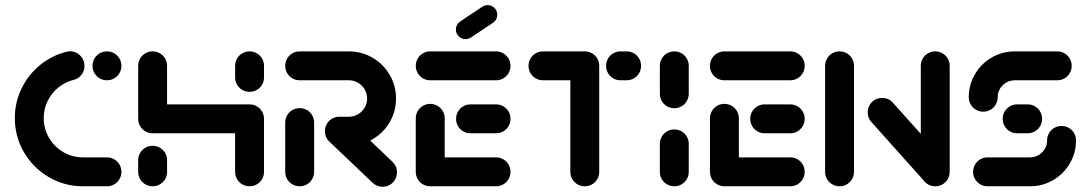

<svg xmlns="http://www.w3.org/2000/svg" viewBox="-20 -716 4189 738"><path d="M37 -262.2Q37 -322.6 62.8 -375.7Q88.5 -428.9 133.9 -465.9Q179.3 -503 235.9 -517Q243.3 -518.9 249.3 -518.9Q264.1 -518.9 276.9 -511.3Q289.6 -503.7 297.2 -490.9Q304.8 -478.1 304.8 -463Q304.8 -443.3 293 -428.3Q281.1 -413.3 262.6 -408.9Q230 -400.7 203.9 -379.4Q177.8 -358.1 163 -327.6Q148.1 -297 148.1 -262.2Q148.1 -221.1 168.3 -186.5Q188.5 -151.9 223.1 -131.5Q257.8 -111.1 298.9 -111.1H391.1Q406.3 -111.1 419.1 -103.7Q431.9 -96.3 439.3 -83.5Q446.7 -70.7 446.7 -55.6Q446.7 -40.4 439.3 -27.6Q431.9 -14.8 419.1 -7.4Q406.3 0 391.1 0H298.9Q227.8 0 167.6 -35.2Q107.4 -70.4 72.2 -130.7Q37 -191.1 37 -262.2ZM335.6 -463Q335.6 -478.1 343 -490.9Q350.4 -503.7 363.1 -511.1Q375.9 -518.5 391.1 -518.5Q406.3 -518.5 419.1 -511.1Q431.9 -503.7 439.3 -490.9Q446.7 -478.1 446.7 -463Q446.7 -447.8 439.3 -435Q431.9 -422.2 419.1 -414.8Q406.3 -407.4 391.1 -407.4Q375.9 -407.4 363.1 -414.8Q350.4 -422.2 343 -435Q335.6 -447.8 335.6 -463Z M566.7 0Q551.5 0 538.7 -7.4Q525.9 -14.8 518.5 -27.6Q511.1 -40.4 511.1 -55.6V-100Q511.1 -115.2 518.5 -128Q525.9 -140.7 538.7 -148.1Q551.5 -155.6 566.7 -155.6Q581.9 -155.6 594.6 -148.1Q607.4 -140.7 614.8 -128Q622.2 -115.2 622.2 -100V-55.6Q622.2 -40.4 614.8 -27.6Q607.4 -14.8 594.6 -7.4Q581.9 0 566.7 0ZM566.7 -518.5Q581.9 -518.5 594.6 -511.1Q607.4 -503.7 614.8 -490.9Q622.2 -478.1 622.2 -463V-259.3Q622.2 -244.1 614.8 -231.3Q607.4 -218.5 594.6 -211.1Q581.9 -203.7 566.7 -203.7Q551.5 -203.7 538.7 -211.1Q525.9 -218.5 518.5 -231.3Q511.1 -244.1 511.1 -259.3V-463Q511.1 -478.1 518.5 -490.9Q525.9 -503.7 538.7 -511.1Q551.5 -518.5 566.7 -518.5ZM939.3 -203.7H566.7V-314.8H939.3ZM939.3 -314.8Q954.4 -314.8 967.2 -307.4Q980 -300 987.4 -287.2Q994.8 -274.4 994.8 -259.3V-55.6Q994.8 -40.4 987.4 -27.6Q980 -14.8 967.2 -7.4Q954.4 0 939.3 0Q924.1 0 911.3 -7.4Q898.5 -14.8 891.1 -27.6Q883.7 -40.4 883.7 -55.6V-259.3Q883.7 -274.4 891.1 -287.2Q898.5 -300 911.3 -307.4Q924.1 -314.8 939.3 -314.8ZM939.3 -363Q924.1 -363 911.3 -370.4Q898.5 -377.8 891.1 -390.6Q883.7 -403.3 883.7 -418.5V-463Q883.7 -478.1 891.1 -490.9Q898.5 -503.7 911.3 -511.1Q924.1 -518.5 939.3 -518.5Q954.4 -518.5 967.2 -511.1Q980 -503.7 987.4 -490.9Q994.8 -478.1 994.8 -463V-418.5Q994.8 -403.3 987.4 -390.6Q980 -377.8 967.2 -370.4Q954.4 -363 939.3 -363Z M1131.9 0Q1116.7 0 1103.9 -7.4Q1091.1 -14.8 1083.7 -27.6Q1076.3 -40.4 1076.3 -55.6V-244.8Q1076.3 -260 1083.7 -272.8Q1091.1 -285.6 1103.9 -293Q1116.7 -300.4 1131.9 -300.4Q1147 -300.4 1159.8 -293Q1172.6 -285.6 1180 -272.8Q1187.4 -260 1187.4 -244.8V-55.6Q1187.4 -40.4 1180 -27.6Q1172.6 -14.8 1159.8 -7.4Q1147 0 1131.9 0ZM1505.9 -53.7Q1505.9 -38.5 1498.5 -25.7Q1491.1 -13 1478.3 -5.6Q1465.6 1.9 1450.4 1.9Q1439.3 1.9 1429.4 -2.2Q1419.6 -6.3 1411.9 -13.7L1246.3 -171.5Q1238.1 -179.6 1233.5 -189.8Q1228.9 -200 1228.9 -211.9Q1228.9 -227 1236.3 -239.8Q1243.7 -252.6 1256.5 -260Q1269.3 -267.4 1284.4 -267.4Q1295.2 -267.4 1305.2 -263.3Q1315.2 -259.3 1322.6 -252.2L1488.9 -93.7Q1497 -85.9 1501.5 -75.6Q1505.9 -65.2 1505.9 -53.7ZM1228.9 -211.9Q1228.9 -227 1236.3 -239.8Q1243.7 -252.6 1256.5 -260Q1269.3 -267.4 1284.4 -267.4H1321.1Q1340.4 -267.4 1356.3 -276.9Q1372.2 -286.3 1381.7 -302.2Q1391.1 -318.1 1391.1 -337.4Q1391.1 -356.3 1381.7 -372.4Q1372.2 -388.5 1356.3 -398Q1340.4 -407.4 1321.1 -407.4H1131.9Q1116.7 -407.4 1103.9 -414.8Q1091.1 -422.2 1083.7 -435Q1076.3 -447.8 1076.3 -463Q1076.3 -478.1 1083.7 -490.9Q1091.1 -503.7 1103.9 -511.1Q1116.7 -518.5 1131.9 -518.5H1321.1Q1370.4 -518.5 1412 -494.1Q1453.7 -469.6 1478 -428.1Q1502.2 -386.7 1502.2 -337.4Q1502.2 -288.1 1478 -246.5Q1453.7 -204.8 1412 -180.6Q1370.4 -156.3 1321.1 -156.3H1284.4Q1269.3 -156.3 1256.5 -163.7Q1243.7 -171.1 1236.3 -183.9Q1228.9 -196.7 1228.9 -211.9Z M1578.1 -51.9V-261.1Q1578.1 -276.3 1585.6 -289.1Q1593 -301.9 1605.7 -309.3Q1618.5 -316.7 1633.7 -316.7Q1648.9 -316.7 1661.7 -309.3Q1674.4 -301.9 1681.9 -289.1Q1689.3 -276.3 1689.3 -261.1V-51.9ZM1942.2 -55.6Q1942.2 -40.4 1934.8 -27.6Q1927.4 -14.8 1914.6 -7.4Q1901.9 0 1886.7 0H1633.7Q1618.5 0 1605.7 -7.4Q1593 -14.8 1585.6 -27.6Q1578.1 -40.4 1578.1 -55.6Q1578.1 -70.7 1585.6 -83.5Q1593 -96.3 1605.7 -103.7Q1618.5 -111.1 1633.7 -111.1H1886.7Q1901.9 -111.1 1914.6 -103.7Q1927.4 -96.3 1934.8 -83.5Q1942.2 -70.7 1942.2 -55.6ZM1733 -259.3Q1733 -274.4 1740.4 -287.2Q1747.8 -300 1760.6 -307.4Q1773.3 -314.8 1788.5 -314.8H1886.7Q1901.9 -314.8 1914.6 -307.4Q1927.4 -300 1934.8 -287.2Q1942.2 -274.4 1942.2 -259.3Q1942.2 -244.1 1934.8 -231.3Q1927.4 -218.5 1914.6 -211.1Q1901.9 -203.7 1886.7 -203.7H1788.5Q1773.3 -203.7 1760.6 -211.1Q1747.8 -218.5 1740.4 -231.3Q1733 -244.1 1733 -259.3ZM1578.1 -463Q1578.1 -478.1 1585.6 -490.9Q1593 -503.7 1605.7 -511.1Q1618.5 -518.5 1633.7 -518.5H1886.7Q1901.9 -518.5 1914.6 -511.1Q1927.4 -503.7 1934.8 -490.9Q1942.2 -478.1 1942.2 -463Q1942.2 -447.8 1934.8 -435Q1927.4 -422.2 1914.6 -414.8Q1901.9 -407.4 1886.7 -407.4H1633.7Q1618.5 -407.4 1605.7 -414.8Q1593 -422.2 1585.6 -435Q1578.1 -447.8 1578.1 -463ZM1769.3 -565.6Q1754.1 -565.6 1743.1 -576.5Q1732.2 -587.4 1732.2 -602.6Q1732.2 -611.9 1736.5 -619.8Q1740.7 -627.8 1748.1 -633L1833.7 -690Q1843 -696.3 1854.4 -696.3Q1869.6 -696.3 1880.6 -685.4Q1891.5 -674.4 1891.5 -659.3Q1891.5 -650 1887.2 -642Q1883 -634.1 1875.6 -628.9L1790 -571.9Q1780.7 -565.6 1769.3 -565.6Z M2283.3 -461.5V-55.6Q2283.3 -40.4 2275.9 -27.6Q2268.5 -14.8 2255.7 -7.4Q2243 0 2227.8 0Q2212.6 0 2199.8 -7.4Q2187 -14.8 2179.6 -27.6Q2172.2 -40.4 2172.2 -55.6V-461.5ZM2011.5 -463Q2011.5 -478.1 2018.9 -490.9Q2026.3 -503.7 2039.1 -511.1Q2051.9 -518.5 2067 -518.5H2227.8Q2243 -518.5 2255.7 -511.1Q2268.5 -503.7 2275.9 -490.9Q2283.3 -478.1 2283.3 -463Q2283.3 -447.8 2275.9 -435Q2268.5 -422.2 2255.7 -414.8Q2243 -407.4 2227.8 -407.4H2067Q2051.9 -407.4 2039.1 -414.8Q2026.3 -422.2 2018.9 -435Q2011.5 -447.8 2011.5 -463ZM2309.6 -463Q2309.6 -478.1 2317 -490.9Q2324.4 -503.7 2337.2 -511.1Q2350 -518.5 2365.2 -518.5H2388.5Q2403.7 -518.5 2416.5 -511.1Q2429.3 -503.7 2436.7 -490.9Q2444.1 -478.1 2444.1 -463Q2444.1 -447.8 2436.7 -435Q2429.3 -422.2 2416.5 -414.8Q2403.7 -407.4 2388.5 -407.4H2365.2Q2350 -407.4 2337.2 -414.8Q2324.4 -422.2 2317 -435Q2309.6 -447.8 2309.6 -463Z M2571.9 0Q2556.7 0 2543.9 -7.4Q2531.1 -14.8 2523.7 -27.6Q2516.3 -40.4 2516.3 -55.6V-163Q2516.3 -178.1 2523.7 -190.9Q2531.1 -203.7 2543.9 -211.1Q2556.7 -218.5 2571.9 -218.5Q2587 -218.5 2599.8 -211.1Q2612.6 -203.7 2620 -190.9Q2627.4 -178.1 2627.4 -163V-55.6Q2627.4 -40.4 2620 -27.6Q2612.6 -14.8 2599.8 -7.4Q2587 0 2571.9 0ZM2571.9 -300Q2556.7 -300 2543.9 -307.4Q2531.1 -314.8 2523.7 -327.6Q2516.3 -340.4 2516.3 -355.6V-463Q2516.3 -478.1 2523.7 -490.9Q2531.1 -503.7 2543.9 -511.1Q2556.7 -518.5 2571.9 -518.5Q2587 -518.5 2599.8 -511.1Q2612.6 -503.7 2620 -490.9Q2627.4 -478.1 2627.4 -463V-355.6Q2627.4 -340.4 2620 -327.6Q2612.6 -314.8 2599.8 -307.4Q2587 -300 2571.9 -300Z M2708.9 -51.9V-261.1Q2708.9 -276.3 2716.3 -289.1Q2723.7 -301.9 2736.5 -309.3Q2749.3 -316.7 2764.4 -316.7Q2779.6 -316.7 2792.4 -309.3Q2805.2 -301.9 2812.6 -289.1Q2820 -276.3 2820 -261.1V-51.9ZM3073 -55.6Q3073 -40.4 3065.6 -27.6Q3058.1 -14.8 3045.4 -7.4Q3032.6 0 3017.4 0H2764.4Q2749.3 0 2736.5 -7.4Q2723.7 -14.8 2716.3 -27.6Q2708.9 -40.4 2708.9 -55.6Q2708.9 -70.7 2716.3 -83.5Q2723.7 -96.3 2736.5 -103.7Q2749.3 -111.1 2764.4 -111.1H3017.4Q3032.6 -111.1 3045.4 -103.7Q3058.1 -96.3 3065.6 -83.5Q3073 -70.7 3073 -55.6ZM2863.7 -259.3Q2863.7 -274.4 2871.1 -287.2Q2878.5 -300 2891.3 -307.4Q2904.1 -314.8 2919.3 -314.8H3017.4Q3032.6 -314.8 3045.4 -307.4Q3058.1 -300 3065.6 -287.2Q3073 -274.4 3073 -259.3Q3073 -244.1 3065.6 -231.3Q3058.1 -218.5 3045.4 -211.1Q3032.6 -203.7 3017.4 -203.7H2919.3Q2904.1 -203.7 2891.3 -211.1Q2878.5 -218.5 2871.1 -231.3Q2863.7 -244.1 2863.7 -259.3ZM2708.9 -463Q2708.9 -478.1 2716.3 -490.9Q2723.7 -503.7 2736.5 -511.1Q2749.3 -518.5 2764.4 -518.5H3017.4Q3032.6 -518.5 3045.4 -511.1Q3058.1 -503.7 3065.6 -490.9Q3073 -478.1 3073 -463Q3073 -447.8 3065.6 -435Q3058.1 -422.2 3045.4 -414.8Q3032.6 -407.4 3017.4 -407.4H2764.4Q2749.3 -407.4 2736.5 -414.8Q2723.7 -422.2 2716.3 -435Q2708.9 -447.8 2708.9 -463Z M3207 0Q3191.9 0 3179.1 -7.4Q3166.3 -14.8 3158.9 -27.6Q3151.5 -40.4 3151.5 -55.6V-463Q3151.5 -478.1 3158.9 -490.9Q3166.3 -503.7 3179.1 -511.1Q3191.9 -518.5 3207 -518.5Q3222.2 -518.5 3235 -511.1Q3247.8 -503.7 3255.2 -490.9Q3262.6 -478.1 3262.6 -463V-55.6Q3262.6 -40.4 3255.2 -27.6Q3247.8 -14.8 3235 -7.4Q3222.2 0 3207 0ZM3315.2 -284.1Q3315.2 -299.3 3322.6 -312Q3330 -324.8 3342.8 -332.2Q3355.6 -339.6 3370.7 -339.6Q3383 -339.6 3393.7 -334.8Q3404.4 -330 3412.2 -321.1L3620.7 -88.1L3537.8 -14.1L3329.3 -247Q3315.2 -263 3315.2 -284.1ZM3574.8 0Q3559.6 0 3546.9 -7.4Q3534.1 -14.8 3526.7 -27.6Q3519.3 -40.4 3519.3 -55.6V-463Q3519.3 -478.1 3526.7 -490.9Q3534.1 -503.7 3546.9 -511.1Q3559.6 -518.5 3574.8 -518.5Q3590 -518.5 3602.8 -511.1Q3615.6 -503.7 3623 -490.9Q3630.4 -478.1 3630.4 -463V-55.6Q3630.4 -40.4 3623 -27.6Q3615.6 -14.8 3602.8 -7.4Q3590 0 3574.8 0Z M4060.4 -231.9Q4075.6 -231.9 4088.3 -224.4Q4101.1 -217 4108.5 -204.3Q4115.9 -191.5 4115.9 -176.3Q4115.9 -128.5 4092.2 -88Q4068.5 -47.4 4028 -23.7Q3987.4 0 3939.3 0H3775.9Q3760.7 0 3748 -7.4Q3735.2 -14.8 3727.8 -27.6Q3720.4 -40.4 3720.4 -55.6Q3720.4 -70.7 3727.8 -83.5Q3735.2 -96.3 3748 -103.7Q3760.7 -111.1 3775.9 -111.1H3939.3Q3957 -111.1 3972 -119.8Q3987 -128.5 3995.9 -143.5Q4004.8 -158.5 4004.8 -176.3Q4004.8 -191.5 4012.2 -204.3Q4019.6 -217 4032.4 -224.4Q4045.2 -231.9 4060.4 -231.9ZM3985.6 -259.3Q3985.6 -244.1 3978.1 -231.3Q3970.7 -218.5 3958 -211.1Q3945.2 -203.7 3930 -203.7H3889.6Q3874.4 -203.7 3861.7 -211.1Q3848.9 -218.5 3841.5 -231.3Q3834.1 -244.1 3834.1 -259.3Q3834.1 -274.4 3841.5 -287.2Q3848.9 -300 3861.7 -307.4Q3874.4 -314.8 3889.6 -314.8H3930Q3945.2 -314.8 3958 -307.4Q3970.7 -300 3978.1 -287.2Q3985.6 -274.4 3985.6 -259.3ZM3759.3 -286.7Q3744.1 -286.7 3731.3 -294.1Q3718.5 -301.5 3711.1 -314.3Q3703.7 -327 3703.7 -342.2Q3703.7 -390 3727.4 -430.6Q3751.1 -471.1 3791.7 -494.8Q3832.2 -518.5 3880.4 -518.5H4043.7Q4058.9 -518.5 4071.7 -511.1Q4084.4 -503.7 4091.9 -490.9Q4099.3 -478.1 4099.3 -463Q4099.3 -447.8 4091.9 -435Q4084.4 -422.2 4071.7 -414.8Q4058.9 -407.4 4043.7 -407.4H3880.4Q3862.6 -407.4 3847.6 -398.7Q3832.6 -390 3823.7 -375Q3814.8 -360 3814.8 -342.2Q3814.8 -327 3807.4 -314.3Q3800 -301.5 3787.2 -294.1Q3774.4 -286.7 3759.3 -286.7Z"/></svg>

Font: 26F Galaxy Hebrew Black
Style: Regular
Weight: 900
Designer: C₂₉H₂₅N₃O₅
Version: Version 1.000